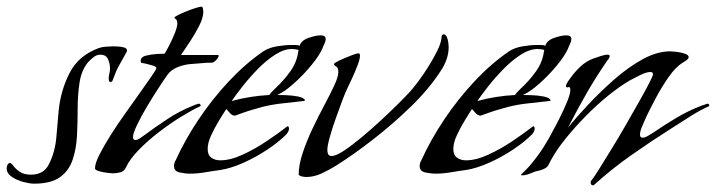

<svg xmlns="http://www.w3.org/2000/svg" viewBox="-70 -518 2148 576"><path d="M32 33Q20 33 0.5 28Q-19 23 -34.5 12.5Q-50 2 -50 -13Q-50 -18 -47.5 -23.5Q-45 -29 -40 -29Q-36 -29 -29.5 -20Q-23 -11 -10.5 -2.5Q2 6 23 6Q63 6 78 -28Q95 -62 99 -105.5Q103 -149 106 -186Q112 -247 139 -299.5Q166 -352 227 -374Q235 -377 248.5 -378Q262 -379 270 -379Q275 -379 284.5 -378.5Q294 -378 302.5 -375.5Q311 -373 311 -366Q311 -363 307 -357Q297 -339 287.5 -322Q278 -305 271 -285Q270 -282 268 -277Q266 -272 261 -272Q258 -272 257 -275.5Q256 -279 256 -281Q256 -289 258 -297Q260 -305 260 -313Q260 -327 254 -340.5Q248 -354 231 -354Q220 -354 210 -346Q200 -338 193 -330Q174 -306 168.5 -269.5Q163 -233 163 -192.5Q163 -152 161 -112Q159 -72 148 -39Q137 -6 110 13.5Q83 33 32 33Z M268 2Q265 2 252 0.5Q239 -1 227 -4.5Q215 -8 215 -13Q215 -28 228.5 -54.5Q242 -81 262.5 -113.5Q283 -146 307 -179.5Q331 -213 351.5 -242Q372 -271 385.5 -290.5Q399 -310 399 -314Q399 -318 389.5 -321Q380 -324 369.5 -326.5Q359 -329 355 -329Q352 -331 352 -335Q352 -347 367.5 -351Q383 -355 400.5 -356Q418 -357 424 -357Q430 -367 439 -384.5Q448 -402 455 -420Q462 -438 462 -448Q462 -457 457.5 -460.5Q453 -464 453 -465Q453 -467 463.5 -472.5Q474 -478 489 -484Q504 -490 517 -494Q530 -498 534 -498Q538 -498 539 -491.5Q540 -485 540 -483Q540 -465 527.5 -440.5Q515 -416 499.5 -392.5Q484 -369 473 -353H583Q586 -353 586 -351Q586 -346 578.5 -338Q571 -330 566 -330Q550 -330 535 -328.5Q520 -327 504 -326Q485 -325 464 -317Q443 -309 432 -293Q424 -282 407 -256Q390 -230 372 -200Q354 -170 341.5 -144Q329 -118 329 -107Q329 -98 336 -98Q342 -98 349.5 -103Q357 -108 361 -111Q396 -137 432.5 -161Q469 -185 509 -201Q511 -202 518 -204.5Q525 -207 526 -207Q532 -207 532 -200Q508 -189 474.5 -168.5Q441 -148 406.5 -121.5Q372 -95 345.5 -67.5Q319 -40 308 -16Q303 -4 291 -1Q279 2 268 2Z M498 3Q487 3 469.5 -0.5Q452 -4 452 -20Q452 -29 457 -37Q484 -97 525 -158.5Q566 -220 616 -273.5Q666 -327 720 -364Q737 -375 760.5 -379Q784 -383 803 -383Q810 -383 816.5 -383Q823 -383 829 -381Q834 -397 856 -404.5Q878 -412 892 -412Q907 -412 907 -401Q907 -394 903 -386Q899 -378 897 -372Q887 -350 863.5 -321.5Q840 -293 812 -268Q784 -243 762 -233Q769 -233 787.5 -232.5Q806 -232 824 -228.5Q842 -225 845 -217Q844 -215 841 -215Q809 -211 778.5 -208Q748 -205 716 -197Q702 -193 688 -189Q674 -185 660 -180L635 -171Q627 -171 620.5 -178Q614 -185 609 -191Q599 -176 586 -154.5Q573 -133 563 -111Q553 -89 553 -71Q553 -53 564 -45Q575 -37 591 -37Q621 -37 658 -54Q695 -71 730 -94.5Q765 -118 788 -136Q791 -139 793 -139Q797 -139 797 -132Q797 -125 790 -116Q769 -94 734 -70.5Q699 -47 661 -30Q623 -13 591 -8Q568 -5 545 -1Q522 3 498 3ZM625 -215Q680 -230 738 -233Q741 -238 746.5 -243.5Q752 -249 756 -253Q781 -276 801 -304Q821 -332 825 -365L826 -367Q826 -369 817 -370Q808 -371 806 -371Q782 -371 755.5 -354Q729 -337 704 -311.5Q679 -286 658.5 -260Q638 -234 625 -215Z M849 13Q844 13 836.5 11.5Q829 10 826 6Q826 -23 838 -59Q850 -95 867.5 -132Q885 -169 903 -202.5Q921 -236 933 -262Q945 -288 945 -301Q945 -315 938.5 -318.5Q932 -322 932 -326Q932 -329 948 -336.5Q964 -344 982 -351Q1000 -358 1005 -358Q1010 -358 1010 -351Q1010 -341 1002.5 -321.5Q995 -302 986 -282.5Q977 -263 972 -253Q966 -241 956.5 -215.5Q947 -190 936.5 -160.5Q926 -131 919 -105.5Q912 -80 912 -68Q912 -61 914.5 -55.5Q917 -50 925 -50Q938 -50 962 -66Q986 -82 1016 -107Q1046 -132 1075 -159Q1104 -186 1127 -209Q1150 -232 1160 -243Q1170 -254 1185 -274Q1200 -294 1215 -318Q1230 -342 1241 -364Q1252 -386 1254 -401Q1254 -403 1255 -409Q1256 -415 1261 -415Q1267 -415 1270.5 -407Q1274 -399 1275 -390Q1276 -381 1276 -377Q1276 -358 1269.5 -339.5Q1263 -321 1252 -305Q1217 -251 1163.5 -199Q1110 -147 1051 -101Q992 -55 938 -21Q919 -9 895.5 2Q872 13 849 13Z M1235 3Q1224 3 1206.5 -0.5Q1189 -4 1189 -20Q1189 -29 1194 -37Q1221 -97 1262 -158.5Q1303 -220 1353 -273.5Q1403 -327 1457 -364Q1474 -375 1497.5 -379Q1521 -383 1540 -383Q1547 -383 1553.5 -383Q1560 -383 1566 -381Q1571 -397 1593 -404.5Q1615 -412 1629 -412Q1644 -412 1644 -401Q1644 -394 1640 -386Q1636 -378 1634 -372Q1624 -350 1600.5 -321.5Q1577 -293 1549 -268Q1521 -243 1499 -233Q1506 -233 1524.5 -232.5Q1543 -232 1561 -228.5Q1579 -225 1582 -217Q1581 -215 1578 -215Q1546 -211 1515.5 -208Q1485 -205 1453 -197Q1439 -193 1425 -189Q1411 -185 1397 -180L1372 -171Q1364 -171 1357.5 -178Q1351 -185 1346 -191Q1336 -176 1323 -154.5Q1310 -133 1300 -111Q1290 -89 1290 -71Q1290 -53 1301 -45Q1312 -37 1328 -37Q1358 -37 1395 -54Q1432 -71 1467 -94.5Q1502 -118 1525 -136Q1528 -139 1530 -139Q1534 -139 1534 -132Q1534 -125 1527 -116Q1506 -94 1471 -70.5Q1436 -47 1398 -30Q1360 -13 1328 -8Q1305 -5 1282 -1Q1259 3 1235 3ZM1362 -215Q1417 -230 1475 -233Q1478 -238 1483.5 -243.5Q1489 -249 1493 -253Q1518 -276 1538 -304Q1558 -332 1562 -365L1563 -367Q1563 -369 1554 -370Q1545 -371 1543 -371Q1519 -371 1492.5 -354Q1466 -337 1441 -311.5Q1416 -286 1395.5 -260Q1375 -234 1362 -215Z M1709 38Q1702 38 1702 29Q1702 25 1706 21Q1712 14 1727.5 -11Q1743 -36 1764 -70Q1785 -104 1806.5 -141.5Q1828 -179 1847 -212.5Q1866 -246 1877.5 -268.5Q1889 -291 1889 -295Q1889 -302 1881 -302Q1869 -302 1850 -292.5Q1831 -283 1820 -277Q1789 -259 1755 -231.5Q1721 -204 1688 -170.5Q1655 -137 1627.5 -103Q1600 -69 1583 -38Q1579 -30 1575 -22.5Q1571 -15 1561 -11Q1553 -7 1544 -5.5Q1535 -4 1527 0Q1520 3 1512.5 5.5Q1505 8 1497 8Q1493 8 1493 7Q1493 6 1493.5 6Q1494 6 1494 5Q1502 -3 1510.5 -11.5Q1519 -20 1526 -29Q1545 -52 1561 -77Q1577 -102 1590 -128Q1597 -140 1609 -164Q1621 -188 1631 -212Q1641 -236 1641 -248Q1641 -259 1634.5 -256.5Q1628 -254 1628 -260Q1628 -265 1633.5 -273Q1639 -281 1642 -285Q1655 -303 1671.5 -318.5Q1688 -334 1709 -342Q1717 -345 1731 -349.5Q1745 -354 1753 -354Q1759 -354 1759 -350Q1759 -344 1753 -338Q1719 -289 1690 -238.5Q1661 -188 1634 -135Q1658 -165 1694 -203.5Q1730 -242 1772 -279Q1814 -316 1857.5 -340Q1901 -364 1941 -364Q1946 -364 1959.5 -362.5Q1973 -361 1984.5 -357Q1996 -353 1996 -347Q1996 -342 1989 -337Q1982 -332 1978 -330Q1957 -317 1936 -287Q1915 -257 1897.5 -224Q1880 -191 1869 -168Q1865 -158 1857.5 -141.5Q1850 -125 1850 -114Q1850 -105 1858 -105Q1865 -105 1874 -110.5Q1883 -116 1888 -119Q1923 -143 1960 -165Q1997 -187 2037 -202Q2039 -202 2045 -204.5Q2051 -207 2052 -207Q2058 -207 2058 -200Q2029 -187 2001 -169Q1973 -151 1946 -134Q1886 -96 1826 -54Q1766 -12 1713 36Q1711 38 1709 38Z"/></svg>

Font: My Soul
Style: Regular
Weight: 400
Designer: Robert E. Leuschke
Foundry: Robert E. Leuschke
Version: Version 1.010; ttfautohint (v1.8.4.7-5d5b)